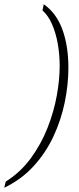

<svg xmlns="http://www.w3.org/2000/svg" viewBox="-79 -764 370 904"><path d="M-59 120 -52 91Q18 47 66.5 -19.5Q115 -86 145 -162.5Q175 -239 188.5 -314.5Q202 -390 202 -453Q202 -507 193 -558Q184 -609 166 -650Q148 -691 121 -715L127 -744Q187 -702 215 -624.5Q243 -547 243 -445Q243 -366 226 -283Q209 -200 173 -122.5Q137 -45 79.5 18Q22 81 -59 120Z"/></svg>

Font: Noto Serif Tamil SemiCondensed ExtraLight
Style: Italic
Weight: 200
Width: 4
Italic angle: -12°
Designer: Indian Type Foundry, Tom Grace, and the Monotype Design Team
Foundry: Monotype Imaging Inc.
Version: Version 2.003; ttfautohint (v1.8.4.7-5d5b)